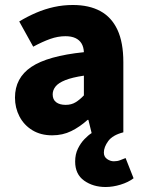

<svg xmlns="http://www.w3.org/2000/svg" viewBox="-20 -530 571 769"><path d="M403 219Q353 219 317 193.5Q281 168 281 117Q281 88 292 65.5Q303 43 318.5 27Q334 11 347 3L334 -50H331Q300 -22 265.5 -5Q231 12 189 12Q143 12 109.5 -8.5Q76 -29 58 -63.5Q40 -98 40 -139Q40 -218 105.5 -262Q171 -306 316 -321Q315 -342 306.5 -356Q298 -370 282 -377.5Q266 -385 242 -385Q212 -385 181 -374Q150 -363 113 -343L57 -444Q90 -464 125 -479Q160 -494 196.5 -502Q233 -510 272 -510Q337 -510 382 -485.5Q427 -461 450.5 -410.5Q474 -360 474 -281V0Q431 11 413.5 35Q396 59 396 81Q396 98 409 107Q422 116 436 116Q450 116 461.5 111.5Q473 107 483 103L515 184Q494 200 463 209.5Q432 219 403 219ZM243 -110Q266 -110 283 -120.5Q300 -131 316 -148V-227Q269 -220 241.5 -209Q214 -198 202.5 -183.5Q191 -169 191 -152Q191 -131 205 -120.5Q219 -110 243 -110Z"/></svg>

Font: Mada ExtraBold
Style: Regular
Weight: 800
Designer: Khaled Hosny
Version: Version 1.5